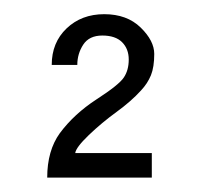

<svg xmlns="http://www.w3.org/2000/svg" viewBox="-20 -763 285 268"><path d="M45.9 -515.1Q45.9 -552.7 63.5 -577.1Q83.5 -604 114.7 -624.3Q146 -644.5 152.8 -654.8Q159.7 -665 159.7 -679.9Q159.7 -694.8 150.4 -704.1Q141.1 -713.4 122.8 -713.4Q104.5 -713.4 96.2 -700.7Q87.9 -688 87.9 -672.4H52.2Q52.2 -703.6 73 -723.4Q93.8 -743.2 125.5 -743.2Q157.2 -743.2 176.3 -724.6Q195.3 -706.1 195.3 -687.7Q195.3 -669.4 190.7 -658Q186 -646.5 176.8 -636.7Q163.1 -621.6 142.6 -606.7Q122.1 -591.8 104 -574.5Q85.9 -557.1 85 -549.3H191.9V-515.1Z"/></svg>

Font: News Cycle
Style: Bold
Weight: 700
Version: Version 0.5.1